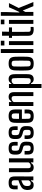

<svg xmlns="http://www.w3.org/2000/svg" viewBox="1819 -2659 1040 4718"><g transform="rotate(-90 2339.0 -300.0)"><path d="M155 7Q95 7 65.5 -23Q36 -53 31 -118Q30 -129 29.5 -142Q29 -155 30 -166Q34 -222 61.5 -259Q89 -296 160 -327Q185 -338 212 -348Q239 -358 268 -367V-474Q268 -505 252.5 -519Q237 -533 203 -533Q174 -533 157 -521.5Q140 -510 139 -480Q138 -468 138 -448.5Q138 -429 138 -411.5Q138 -394 139 -386H46Q43 -423 45 -468Q47 -541 82.5 -574.5Q118 -608 207 -608Q296 -608 329.5 -572Q363 -536 363 -454L362 0H266V-58H251Q237 -26 216 -9.5Q195 7 155 7ZM189 -65Q244 -65 266 -117L267 -295Q246 -289 225.5 -281Q205 -273 181 -259Q149 -241 138.5 -217.5Q128 -194 128 -166Q127 -152 127 -143.5Q127 -135 128 -125Q130 -97 146 -81Q162 -65 189 -65Z M586 8Q528 8 497 -24Q466 -56 466 -130V-600H564L565 -121Q565 -92 578 -78.5Q591 -65 620 -65Q648 -65 673 -79.5Q698 -94 708 -119V-600H807V0H708V-58H693Q673 -23 647 -7.5Q621 8 586 8Z M1053 8Q971 8 937 -25Q903 -58 900 -134Q900 -157 900 -177.5Q900 -198 901 -216H989Q988 -184 988 -162Q988 -140 989 -124Q989 -92 1004.5 -79Q1020 -66 1053 -66Q1090 -66 1106.5 -79Q1123 -92 1124 -124Q1124 -156 1124 -183Q1123 -213 1114 -228.5Q1105 -244 1079 -252L1019 -268Q956 -286 928 -318Q900 -350 899 -416Q898 -443 899 -464Q900 -541 935.5 -574.5Q971 -608 1058 -608Q1140 -608 1174.5 -575.5Q1209 -543 1211 -467Q1212 -459 1212 -443.5Q1212 -428 1211.5 -412Q1211 -396 1210 -386H1120Q1121 -408 1121 -435Q1121 -462 1120 -478Q1119 -509 1106 -521.5Q1093 -534 1058 -534Q1024 -534 1010 -521.5Q996 -509 995 -478Q995 -470 994.5 -457Q994 -444 994 -426Q995 -394 1003 -374.5Q1011 -355 1041 -348L1096 -334Q1157 -319 1186.5 -285.5Q1216 -252 1216 -187Q1216 -171 1216 -159Q1216 -147 1215 -132Q1214 -57 1177.5 -24.5Q1141 8 1053 8Z M1436 8Q1354 8 1320 -25Q1286 -58 1283 -134Q1283 -157 1283 -177.5Q1283 -198 1284 -216H1372Q1371 -184 1371 -162Q1371 -140 1372 -124Q1372 -92 1387.5 -79Q1403 -66 1436 -66Q1473 -66 1489.5 -79Q1506 -92 1507 -124Q1507 -156 1507 -183Q1506 -213 1497 -228.5Q1488 -244 1462 -252L1402 -268Q1339 -286 1311 -318Q1283 -350 1282 -416Q1281 -443 1282 -464Q1283 -541 1318.5 -574.5Q1354 -608 1441 -608Q1523 -608 1557.5 -575.5Q1592 -543 1594 -467Q1595 -459 1595 -443.5Q1595 -428 1594.5 -412Q1594 -396 1593 -386H1503Q1504 -408 1504 -435Q1504 -462 1503 -478Q1502 -509 1489 -521.5Q1476 -534 1441 -534Q1407 -534 1393 -521.5Q1379 -509 1378 -478Q1378 -470 1377.5 -457Q1377 -444 1377 -426Q1378 -394 1386 -374.5Q1394 -355 1424 -348L1479 -334Q1540 -319 1569.5 -285.5Q1599 -252 1599 -187Q1599 -171 1599 -159Q1599 -147 1598 -132Q1597 -57 1560.5 -24.5Q1524 8 1436 8Z M1909 -216H2006Q2007 -201 2007.5 -175.5Q2008 -150 2007 -134Q2003 -58 1967 -25Q1931 8 1847 8Q1759 8 1721.5 -25.5Q1684 -59 1681 -134Q1679 -167 1678.5 -210Q1678 -253 1678 -299Q1678 -345 1678.5 -388Q1679 -431 1681 -464Q1685 -542 1723.5 -575Q1762 -608 1846 -608Q1929 -608 1966.5 -574.5Q2004 -541 2007 -468Q2008 -456 2008 -425Q2008 -394 2008 -355.5Q2008 -317 2006 -282H1777Q1777 -243 1777.5 -204Q1778 -165 1779 -124Q1780 -92 1795.5 -79.5Q1811 -67 1846 -67Q1880 -67 1894 -79.5Q1908 -92 1910 -124Q1911 -139 1911 -163Q1911 -187 1909 -216ZM1846 -533Q1809 -533 1794.5 -519.5Q1780 -506 1779 -478Q1778 -447 1777.5 -416Q1777 -385 1777 -353H1910Q1911 -392 1911 -428.5Q1911 -465 1910 -478Q1908 -508 1893 -520.5Q1878 -533 1846 -533Z M2093 0V-600H2190V-542H2210Q2229 -575 2253 -591.5Q2277 -608 2317 -608Q2375 -608 2404.5 -575.5Q2434 -543 2434 -471V0H2337V-479Q2336 -535 2279 -535Q2251 -535 2225.5 -520.5Q2200 -506 2190 -481V0Z M2535 200V-600H2634V-542H2649Q2668 -575 2690 -591.5Q2712 -608 2756 -608Q2813 -608 2842.5 -576Q2872 -544 2875 -471Q2876 -442 2876.5 -396.5Q2877 -351 2877 -300Q2877 -249 2876.5 -203.5Q2876 -158 2875 -129Q2872 -56 2840 -24Q2808 8 2751 8Q2716 8 2692.5 -7Q2669 -22 2649 -58H2634V200ZM2715 -65Q2774 -65 2776 -121Q2779 -195 2780 -254Q2781 -313 2780 -367.5Q2779 -422 2776 -481Q2775 -509 2762 -522Q2749 -535 2720 -535Q2690 -535 2667 -521Q2644 -507 2634 -481V-119Q2645 -89 2664.5 -77Q2684 -65 2715 -65Z M3136 8Q3046 8 3009 -28Q2972 -64 2968 -148Q2966 -184 2965.5 -239Q2965 -294 2965.5 -351.5Q2966 -409 2968 -452Q2973 -537 3010 -572.5Q3047 -608 3136 -608Q3227 -608 3263 -571.5Q3299 -535 3303 -452Q3305 -412 3305.5 -357.5Q3306 -303 3305.5 -247.5Q3305 -192 3303 -148Q3299 -64 3262.5 -28Q3226 8 3136 8ZM3136 -66Q3174 -66 3189.5 -80.5Q3205 -95 3206 -125Q3209 -215 3209 -299.5Q3209 -384 3206 -475Q3205 -506 3189 -520Q3173 -534 3136 -534Q3099 -534 3082.5 -519Q3066 -504 3065 -474Q3062 -398 3062 -307Q3062 -216 3066 -126Q3067 -95 3083 -80.5Q3099 -66 3136 -66Z M3395 0V-800H3492V0Z M3581 -712V-800H3697V-712ZM3591 0V-600H3688V0Z M3983 8Q3893 8 3855.5 -24.5Q3818 -57 3818 -136L3817 -525H3767V-600H3820V-770H3921L3918 -600H4024V-525H3915L3916 -124Q3916 -90 3930 -78Q3944 -66 3984 -66Q3999 -66 4010 -66.5Q4021 -67 4036 -68V3Q4013 8 3983 8Z M4101 -712V-800H4217V-712ZM4111 0V-600H4208V0Z M4309 0V-800H4401V-646L4391 -346L4403 -345L4435 -411L4520 -600H4622L4502 -360L4648 0H4546L4441 -261L4404 -196V0Z"/></g></svg>

Font: Big Shoulders Text SemiBold
Style: Regular
Weight: 600
Designer: Patric King
Foundry: XO Type Co
Version: Version 1.000; ttfautohint (v1.8.2)